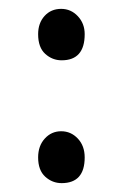

<svg xmlns="http://www.w3.org/2000/svg" viewBox="-20 -401 278 433"><path d="M119 -265Q98 -265 82 -279.5Q66 -294 66 -324Q66 -349 80.5 -365Q95 -381 118 -381Q140 -381 155.5 -364.5Q171 -348 171 -324Q171 -265 119 -265ZM119 12Q98 12 82 -2.5Q66 -17 66 -46Q66 -72 81 -88.5Q96 -105 118 -105Q140 -105 155.5 -88.5Q171 -72 171 -46Q171 12 119 12Z"/></svg>

Font: Hoogli Medium
Style: Regular
Weight: 500
Designer: Anand Singh Naorem
Foundry: Brand New Type
Version: Version 1.00 b007